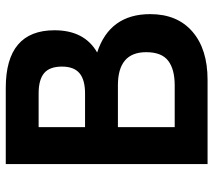

<svg xmlns="http://www.w3.org/2000/svg" viewBox="-57 -683 740 666"><g transform="rotate(-90 313.0 -350.0)"><path d="M464 -383Q597 -339.5 597 -199Q597 -105 536.2 -52.5Q475.5 0 369 0H77V-700H341Q541 -700 541 -531Q541 -427 464 -383ZM322 -586H205V-425H322Q369 -425 392 -444.2Q415 -463.5 415 -505Q415 -548 392.2 -567Q369.5 -586 322 -586ZM205 -114H350Q406 -114 435.5 -136.8Q465 -159.5 465 -213Q465 -311 350 -311H205Z"/></g></svg>

Font: Cabin
Style: Bold
Weight: 700
Designer: Pablo Impallari
Foundry: Pablo Impallari. http://www.impallari.com Igino Marini. http://www.ikern.com
Version: Version 3.001;hotconv 1.0.109;makeotfexe 2.5.65596